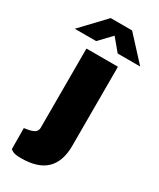

<svg xmlns="http://www.w3.org/2000/svg" viewBox="-263 -792 849 1027"><g transform="rotate(30 162.0 -278.5)"><path d="M57 166Q18.5 166 4.8 157.5Q-9 149 -9 149L-10 19L19.5 14Q47 8 57.2 -2.2Q67.5 -12.5 67.5 -28V-517H262V-28Q262 68 211.5 117Q161 166 57 166ZM-39.5 -577.5 98.5 -723H230.5L364.5 -577.5H225.5L163.5 -652L92.5 -577.5Z"/></g></svg>

Font: Public Sans Thin Black
Style: Regular
Weight: 900
Version: Version 2.001